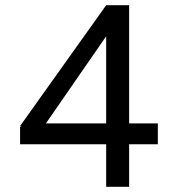

<svg xmlns="http://www.w3.org/2000/svg" viewBox="-20 -716 660 736"><path d="M585 -163H475V0H387V-163H57V-230L63 -231L57 -233L387 -696H475V-243H585ZM387 -243V-577L156 -243Z"/></svg>

Font: Amiko
Style: Regular
Weight: 400
Designer: Pablo Impallari, Rodrigo Fuenzalida, Andres Torresi
Foundry: Impallari Type
Version: Version 1.001; ttfautohint (v1.3)